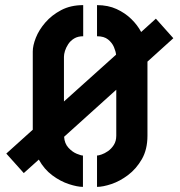

<svg xmlns="http://www.w3.org/2000/svg" viewBox="-20 -725 704 750"><path d="M304 5Q282.2 5 249.1 -5.8Q216 -16.5 184.2 -40.2Q152.4 -63.9 131.6 -101.6L72.9 -48.9L4.6 -125.1L108 -218.3V-524Q108 -547 120 -577.5Q132 -608 157 -637Q182 -666 219 -685.5Q256 -705 305 -705V-583.4Q284.2 -583.4 269.8 -574.7Q255.4 -566 246.6 -552.7Q237.9 -539.4 233.8 -526.2Q229.8 -513 229.8 -503.1V-328.6L433.4 -511.5Q432.1 -524.4 425 -541.3Q417.8 -558.1 402.1 -570.8Q386.4 -583.4 359 -583.4V-705Q401.9 -705 435.3 -689.7Q468.8 -674.3 493 -650.6Q517.2 -626.9 531.4 -600L588.9 -652.1L657.1 -575.7L556 -484.3V-195Q556 -141 534 -103Q512 -65 480 -41Q448 -17 415 -6Q382 5 359 5V-117.4Q364.6 -117.4 376.6 -121.5Q388.6 -125.5 401.8 -134.6Q415 -143.8 424.6 -158.8Q434.2 -173.8 434.2 -195V-374.5L230.4 -190.7Q232.1 -164.3 247.4 -147.8Q262.8 -131.2 279.9 -124.3Q297 -117.4 304 -117.4Z"/></svg>

Font: Stick No Bills ExtraLight
Style: Regular
Weight: 200
Designer: Kosala Senevirathne, Siva Puranthara, Lasantha Premarathna, Tharique Azeez
Foundry: mooniak
Version: Version 2.000